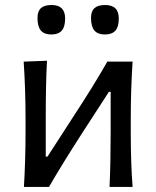

<svg xmlns="http://www.w3.org/2000/svg" viewBox="-20 -740 618 760"><path d="M128.4 -668.9Q128.4 -695.3 142.1 -707.8Q155.8 -720.2 184.1 -720.2Q237.8 -720.2 237.8 -667Q237.8 -633.8 224.4 -618.7Q210.9 -603.5 183.1 -603.5Q155.3 -603.5 141.8 -619.1Q128.4 -634.8 128.4 -668.9ZM395 -603.5Q367.2 -603.5 353.8 -619.1Q340.3 -634.8 340.3 -668.9Q340.3 -695.3 354 -707.8Q367.7 -720.2 396 -720.2Q450.2 -720.2 450.2 -667Q450.2 -633.8 436.8 -618.7Q423.3 -603.5 395 -603.5ZM173.8 0H74.7Q81.1 -106.4 81.1 -219.2V-269Q81.1 -386.2 73.7 -496.1L166 -499.5Q161.1 -409.7 161.1 -277.8V-120.1H168L274.4 -284.7Q352.1 -403.3 404.8 -496.1H504.9Q497.6 -386.2 497.6 -269V-219.2Q497.6 -92.3 504.9 0H413.6Q418 -92.8 418 -216.3V-376.5H411.1L305.7 -213.9Q226.6 -91.3 173.8 0Z"/></svg>

Font: Commissioner Flair
Style: Regular
Weight: 400
Designer: Kostas Bartsokas
Foundry: Kostas Bartsokas
Version: Version 1.000